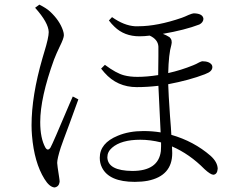

<svg xmlns="http://www.w3.org/2000/svg" viewBox="-20 -782 1040 841"><path d="M133.8 -748 152.3 -761.7Q183.6 -746.1 199.2 -731.4Q241.2 -692.4 255.9 -648.4Q259.8 -636.7 259.8 -627.9Q259.8 -614.3 241.2 -577.1Q227.5 -548.8 216.8 -521.5Q156.2 -354.5 156.2 -247.1Q156.2 -176.8 178.7 -135.7Q189.5 -118.2 201.2 -135.7Q210 -150.4 284.2 -326.2Q293.9 -347.7 298.8 -359.4L323.2 -346.7Q314.5 -321.3 285.2 -242.2Q252.9 -156.2 246.1 -135.7Q230.5 -86.9 230.5 -68.4Q230.5 -59.6 239.3 -3.9Q241.2 7.8 241.2 14.6Q238.3 36.1 218.8 39.1Q196.3 37.1 174.8 2Q129.9 -70.3 120.1 -188.5Q118.2 -210.9 118.2 -233.4Q118.2 -362.3 166 -527.3Q168 -535.2 173.8 -553.7Q193.4 -617.2 193.4 -641.6Q192.4 -682.6 133.8 -748ZM685.5 -140.6V-158.2Q638.7 -169.9 594.7 -169.9Q510.7 -169.9 470.7 -134.8Q450.2 -117.2 450.2 -92.8Q452.1 -34.2 559.6 -33.2Q673.8 -33.2 684.6 -120.1Q685.5 -129.9 685.5 -140.6ZM457 -692.4 470.7 -707Q523.4 -669.9 571.3 -667Q579.1 -667 585.9 -667Q668.9 -667 776.4 -704.1Q790 -709 806.6 -716.8Q823.2 -723.6 829.1 -723.6Q869.1 -722.7 871.1 -699.2Q870.1 -683.6 853.5 -674.8Q790 -650.4 693.4 -633.8Q709 -627.9 722.7 -619.1Q736.3 -606.4 730.5 -585Q718.8 -545.9 716.8 -461.9Q773.4 -474.6 826.2 -496.1Q838.9 -501 852.5 -508.8Q863.3 -513.7 866.2 -513.7Q897.5 -513.7 908.2 -497.1Q910.2 -492.2 910.2 -488.3Q910.2 -468.8 879.9 -458Q878.9 -457 877.9 -457Q809.6 -430.7 716.8 -413.1Q717.8 -373 724.6 -274.4Q729.5 -216.8 730.5 -191.4Q829.1 -163.1 902.3 -99.6Q932.6 -72.3 933.6 -43Q931.6 -17.6 914.1 -16.6Q901.4 -17.6 876 -41Q810.5 -107.4 733.4 -140.6Q734.4 -127.9 734.4 -111.3Q734.4 -11.7 627 9.8Q600.6 14.6 570.3 14.6Q458 14.6 426.8 -47.9Q417 -67.4 417 -90.8Q417 -155.3 496.1 -187.5Q544.9 -208 608.4 -208Q647.5 -208 683.6 -202.1Q673.8 -398.4 673.8 -406.2Q625 -400.4 579.1 -400.4Q493.2 -400.4 437.5 -463.9Q429.7 -472.7 422.9 -481.4L439.5 -498Q489.3 -460.9 523.4 -452.1Q548.8 -445.3 582 -445.3Q623 -445.3 672.9 -453.1Q672.9 -480.5 673.8 -534.2Q673.8 -567.4 673.8 -578.1Q671.9 -609.4 635.7 -626Q612.3 -623 590.8 -623Q524.4 -623 481.4 -665Q468.8 -676.8 457 -692.4Z"/></svg>

Font: GenYoMin JP Light
Style: Regular
Weight: 300
Version: Version 1.001;PS 1;hotconv 16.6.51;makeotf.lib2.5.65220 DEVE